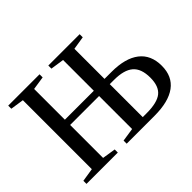

<svg xmlns="http://www.w3.org/2000/svg" viewBox="-132 -896 1136 1136"><g transform="rotate(-45 436.0 -327.5)"><path d="M364.3 -628.9V-654.8H626.5V-628.9L543.5 -615.7V-363.8H602.5Q716.8 -363.8 777.6 -316.9Q838.4 -270 838.4 -179.2Q838.4 -90.3 777.1 -45.2Q715.8 0 597.7 0H365.2V-25.9L449.2 -38.6V-314.9H207V-39.1L291 -25.9V0H28.8V-25.9L112.8 -39.1V-616.2L28.8 -628.9V-654.8H291V-628.9L207 -616.2V-358.9H449.2V-616.2ZM740.7 -177.2Q740.7 -252.9 701.4 -286.4Q662.1 -319.8 579.6 -319.8H543.5V-43.9H576.7Q665 -43.9 702.9 -74.7Q740.7 -105.5 740.7 -177.2Z"/></g></svg>

Font: Times New Roman
Style: Regular
Weight: 400
Designer: Steve Matteson
Foundry: Ascender Corporation
Version: Version 2.00.3